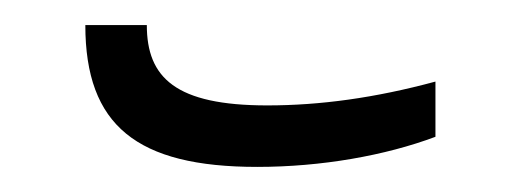

<svg xmlns="http://www.w3.org/2000/svg" viewBox="-20 -342 415 153"><path d="M185 -209C236 -209 287 -218 327 -233V-277C279 -264 235 -258 193 -258C120 -258 97 -280 97 -322H48C48 -242 89 -209 185 -209Z"/></svg>

Font: Noto Sans Armenian SemiCondensed Light
Style: Regular
Weight: 300
Width: 4
Designer: Monotype Design Team
Foundry: Monotype Imaging Inc.
Version: Version 2.008